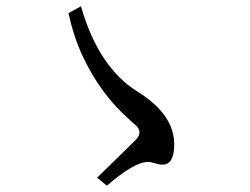

<svg xmlns="http://www.w3.org/2000/svg" viewBox="-20 -712 800 615"><path d="M291 -143.1 301.3 -152.8Q407.2 -255.9 414.1 -263.2Q426.8 -275.9 426.8 -287.6Q426.8 -298.3 418 -307.6Q416 -309.6 390.1 -333Q300.3 -413.1 244.6 -532.7Q216.3 -592.8 199.2 -669.9L239.3 -691.9Q295.4 -496.6 419.9 -418.9Q538.1 -345.7 538.1 -249.5Q538.1 -184.6 500.5 -184.6Q489.7 -184.6 469.2 -190.9Q461.9 -193.4 454.1 -193.4Q410.6 -193.4 322.3 -117.2Z"/></svg>

Font: BIZ UDPMincho
Style: Regular
Weight: 400
Designer: TypeBank Co., Ltd.
Foundry: Morisawa Inc.
Version: Version 1.06